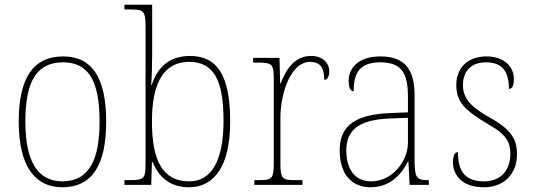

<svg xmlns="http://www.w3.org/2000/svg" viewBox="-20 -780 2248 810"><path d="M243 10C364 10 428 -77 428 -267C428 -455 366 -542 247 -542C121 -542 59 -453 59 -267C59 -78 128 10 243 10ZM243 -15C135 -15 87 -106 87 -267C87 -433 132 -517 246 -517C355 -517 400 -437 400 -267C400 -111 359 -15 243 -15Z M777 10C880 10 951 -73 951 -267C951 -462 897 -544 781 -544C696 -544 644 -497 620 -421H618C621 -465 622 -523 622 -560V-760H505V-740H528C587 -740 594 -736 594 -662V-91C594 -25 589 -20 522 -20H505V0H618L621 -96H624C651 -29 702 10 777 10ZM779 -15C665 -15 621 -103 621 -269C621 -432 672 -519 778 -519C882 -519 923 -442 923 -270C923 -99 870 -15 779 -15Z M1053 0H1256V-20H1230C1169 -20 1163 -24 1163 -97V-280C1163 -398 1212 -519 1287 -519C1332 -519 1348 -493 1348 -443C1362 -443 1369 -459 1369 -479C1369 -515 1341 -544 1292 -544C1220 -544 1185 -482 1164 -428H1162L1159 -536H1048V-516H1060C1130 -516 1135 -512 1135 -441V-97C1135 -24 1128 -20 1068 -20H1053Z M1543 10C1631 10 1677 -51 1701 -99H1703L1708 0H1789V-20H1784C1736 -20 1729 -33 1729 -107V-379C1729 -486 1688 -542 1585 -542C1485 -542 1451 -487 1451 -440C1451 -410 1458 -395 1472 -395C1472 -475 1499 -517 1585 -517C1680 -517 1701 -464 1701 -371V-306L1626 -303C1480 -297 1413 -251 1413 -146C1413 -40 1468 10 1543 10ZM1546 -15C1471 -15 1441 -74 1441 -145C1441 -226 1486 -275 1624 -280L1701 -283V-178C1701 -100 1635 -15 1546 -15Z M2022 10C2105 10 2161 -45 2161 -129C2161 -189 2141 -231 2048 -283C1973 -325 1933 -361 1933 -421C1933 -475 1963 -517 2030 -517C2093 -517 2127 -486 2127 -405C2142 -405 2148 -420 2148 -447C2148 -495 2111 -542 2032 -542C1953 -542 1905 -493 1905 -422C1905 -351 1938 -316 2041 -255C2119 -211 2133 -178 2133 -131C2133 -63 2094 -15 2022 -15C1939 -15 1912 -61 1912 -138C1898 -138 1891 -124 1891 -94C1891 -50 1921 10 2022 10Z"/></svg>

Font: Noto Serif Myanmar SemiCondensed Thin
Style: Regular
Weight: 100
Width: 4
Designer: Ben Mitchell and the Monotype Design Team
Foundry: Monotype Imaging Inc.
Version: Version 2.106